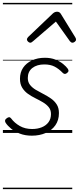

<svg xmlns="http://www.w3.org/2000/svg" viewBox="-20 -918 545 1326"><path d="M200 19Q154 19 117.5 5Q81 -9 56.5 -29.5Q32 -50 19 -70Q14 -78 15 -86Q16 -94 26 -101Q35 -108 42.5 -108.5Q50 -109 57 -100Q80 -69 116.5 -48Q153 -27 202 -27Q239 -27 268.5 -39Q298 -51 315 -74Q332 -97 332 -130Q332 -159 316.5 -178Q301 -197 276.5 -211.5Q252 -226 224.5 -239.5Q197 -253 173 -270Q149 -287 133.5 -312Q118 -337 118 -374Q118 -418 139.5 -450Q161 -482 200 -500.5Q239 -519 290 -519Q331 -519 362.5 -506.5Q394 -494 416 -476Q438 -458 449 -442Q454 -433 453 -427Q452 -421 442 -413Q434 -407 427 -407.5Q420 -408 413 -415Q386 -443 357 -458Q328 -473 286 -473Q235 -473 203.5 -448.5Q172 -424 172 -379Q172 -351 187.5 -331.5Q203 -312 227.5 -297.5Q252 -283 279.5 -269Q307 -255 331.5 -238Q356 -221 371.5 -197Q387 -173 387 -137Q387 -88 362.5 -53Q338 -18 295.5 0.5Q253 19 200 19ZM189 -623Q181 -623 173.5 -630.5Q166 -638 166 -645Q166 -650 168.5 -654Q171 -658 174 -662L345 -825Q353 -832 360 -834.5Q367 -837 375 -837Q382 -837 388 -834Q394 -831 399 -824L500 -660Q503 -655 504 -651.5Q505 -648 505 -644Q505 -636 496.5 -629.5Q488 -623 481 -623Q475 -623 471 -626Q467 -629 463 -633L366 -769L209 -634Q203 -629 198.5 -626Q194 -623 189 -623ZM0 378H479V388H0ZM0 -20H479V0H0ZM0 -505H479V-500H0ZM0 -898H479V-888H0Z"/></svg>

Font: Playwrite DE SAS Guides
Style: Regular
Weight: 400
Designer: Veronika Burian, José Scaglione
Foundry: TypeTogether
Version: Version 1.003